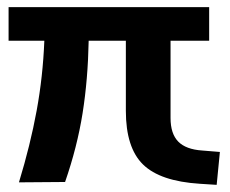

<svg xmlns="http://www.w3.org/2000/svg" viewBox="-20 -509 643 537"><path d="M595 -84 586 8 539 5Q428 -2 380 -49Q332 -96 332 -199V-395H228Q226 -287 211 -192.5Q196 -98 162 0L33 1Q65 -104 82.5 -199.5Q100 -295 104 -395H4V-489H565V-395H457V-179Q457 -135 478.5 -113Q500 -91 546 -88Z"/></svg>

Font: wassup Sans
Style: Bold
Weight: 700
Version: Version 2.001